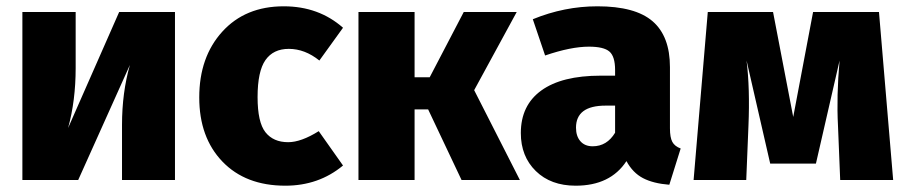

<svg xmlns="http://www.w3.org/2000/svg" viewBox="-20 -571 2873 609"><path d="M535 -533V0H367V-175Q367 -277 392 -365L228 0H51V-533H220V-355Q220 -252 196 -165L358 -533Z M880 -551Q991 -551 1068 -483L993 -379Q947 -416 896 -416Q847 -416 822 -380.5Q797 -345 797 -263Q797 -183 822 -151.5Q847 -120 894 -120Q935 -120 991 -155L1068 -46Q991 18 885 18Q759 18 685.5 -58.5Q612 -135 612 -262Q612 -390 685 -470.5Q758 -551 880 -551Z M1619 -533 1484 -285 1629 0H1444L1338 -224H1295V0H1117V-533H1295V-326H1343L1451 -533Z M2105 -164Q2105 -135 2112.5 -121Q2120 -107 2139 -100L2103 15Q2052 11 2019.5 -6Q1987 -23 1967 -60Q1916 18 1806 18Q1727 18 1679.5 -28.5Q1632 -75 1632 -149Q1632 -237 1697 -284Q1762 -331 1885 -331H1931V-349Q1931 -392 1913 -407.5Q1895 -423 1848 -423Q1791 -423 1709 -395L1670 -510Q1770 -551 1875 -551Q1995 -551 2050 -503.5Q2105 -456 2105 -358ZM1860 -107Q1905 -107 1931 -150V-236H1901Q1807 -236 1807 -166Q1807 -139 1821 -123Q1835 -107 1860 -107Z M2768 -533 2813 0H2645L2638 -172Q2633 -266 2643 -379L2568 -52H2423L2348 -379Q2359 -290 2354 -172L2347 0H2180L2225 -533H2432L2496 -200L2559 -533Z"/></svg>

Font: FiraGO ExtraBold
Style: Regular
Weight: 800
Designer: bBox Type
Foundry: bBox Type GmbH
Version: Version 1.001;PS 001.001;hotconv 1.0.88;makeotf.lib2.5.64775